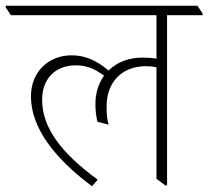

<svg xmlns="http://www.w3.org/2000/svg" viewBox="-47 -642 727 670"><path d="M274 8 294 -15C164 -110 100 -198 100 -294C100 -368 147 -414 217 -414C253 -414 281 -404 316 -378C297 -351 286 -318 286 -279C286 -257 288 -239 293 -217L332 -207C326 -227 325 -248 325 -271C325 -355 378 -411 462 -411C475 -411 488 -410 499 -407V-18L530 5H536V-589H660V-595L642 -622H-27V-616L-9 -589H499V-437C484 -440 469 -441 450 -441C402 -441 361 -425 332 -396C288 -432 250 -449 203 -449C122 -449 61 -391 61 -306C61 -196 143 -90 274 8Z"/></svg>

Font: Noto Serif Devanagari ExtraLight
Style: Regular
Weight: 200
Designer: Universal Thirst, Indian Type Foundry and the Monotype Design Team
Foundry: Monotype Imaging Inc.
Version: Version 2.004